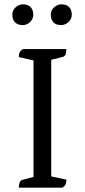

<svg xmlns="http://www.w3.org/2000/svg" viewBox="-20 -868 391 888"><path d="M67 0Q67 -16 71.5 -25Q76 -34 83 -36L150 -54L135 -38V-602L151 -585L67 -604Q67 -618 71 -626Q75 -634 86 -641H287Q287 -625 283 -616Q279 -607 271 -605L200 -587L217 -604V-39L199 -56L287 -37Q287 -24 283.5 -16Q280 -8 269 0ZM263 -752Q238 -752 226.5 -765.5Q215 -779 215 -800Q215 -814 222 -824.5Q229 -835 240.5 -841.5Q252 -848 263 -848Q288 -848 300 -835Q312 -822 312 -800Q312 -787 305 -776Q298 -765 286.5 -758.5Q275 -752 263 -752ZM85 -752Q61 -752 49 -765.5Q37 -779 37 -800Q37 -814 44 -824.5Q51 -835 62.5 -841.5Q74 -848 85 -848Q109 -848 121.5 -835Q134 -822 134 -800Q134 -787 127 -776Q120 -765 109 -758.5Q98 -752 85 -752Z"/></svg>

Font: Pitagon Serif
Style: Regular
Weight: 400
Designer: Travis Tran
Foundry: Pitagon
Version: Version 1.000;gftools[0.9.26]